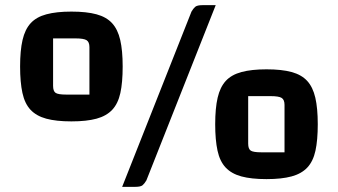

<svg xmlns="http://www.w3.org/2000/svg" viewBox="-20 -685 1311 745"><path d="M58 -427Q58 -489 67.5 -530Q77 -571 99 -595Q121 -619 160 -629.5Q199 -640 257 -640Q316 -640 354.5 -629.5Q393 -619 415 -595Q437 -571 446.5 -530Q456 -489 456 -427Q456 -365 447 -324Q438 -283 415.5 -259Q393 -235 354.5 -224.5Q316 -214 257 -214Q198 -214 159.5 -224.5Q121 -235 98.5 -259Q76 -283 67 -324.5Q58 -366 58 -427ZM186 -536V-352Q186 -331 196 -324.5Q206 -318 237 -318H327V-502Q327 -522 316 -529Q305 -536 273 -536ZM548 15Q541 27 533.5 33.5Q526 40 505 40H454L723 -640Q730 -652 737.5 -658.5Q745 -665 766 -665H817ZM815 -203Q815 -265 824.5 -306Q834 -347 856 -371Q878 -395 917 -405.5Q956 -416 1014 -416Q1073 -416 1111.5 -405.5Q1150 -395 1172 -371Q1194 -347 1203.5 -306Q1213 -265 1213 -203Q1213 -141 1204 -100Q1195 -59 1172.5 -35Q1150 -11 1111.5 -0.5Q1073 10 1014 10Q955 10 916.5 -0.5Q878 -11 855.5 -35Q833 -59 824 -100.5Q815 -142 815 -203ZM943 -312V-128Q943 -107 953 -100.5Q963 -94 994 -94H1084V-278Q1084 -298 1073 -305Q1062 -312 1030 -312Z"/></svg>

Font: Changa ExtraBold
Style: Regular
Weight: 800
Designer: Eduardo Rodriguez Tunni
Foundry: Eduardo Rodriguez Tunni
Version: Version 3.002; ttfautohint (v1.8.2)